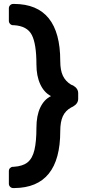

<svg xmlns="http://www.w3.org/2000/svg" viewBox="-20 -796 437 975"><path d="M52 -776Q286 -775 286 -486Q286 -439 299.5 -411Q313 -383 341 -366L351 -362Q377 -347 377 -323V-294Q377 -270 351 -255L341 -250Q312 -234 299 -205.5Q286 -177 286 -130Q286 157 53 159H47Q38 159 31.5 152.5Q25 146 25 137V73Q25 63 31.5 57Q38 51 46 51H50Q96 48 120.5 28Q145 8 155 -35Q165 -78 165 -147Q165 -209 184.5 -250Q204 -291 239 -308Q204 -326 184.5 -368Q165 -410 165 -469Q165 -573 141.5 -618.5Q118 -664 51 -668H46Q38 -668 31.5 -674.5Q25 -681 25 -690V-754Q25 -763 31.5 -769.5Q38 -776 47 -776Z"/></svg>

Font: Rubik Medium
Style: Regular
Weight: 500
Designer: Hubert and Fischer
Foundry: Hubert and Fischer
Version: Version 2.300; ttfautohint (v1.8.4.7-5d5b);gftools[0.9.30]